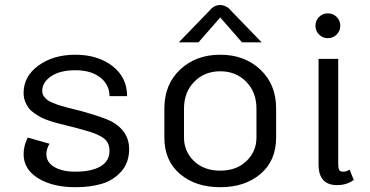

<svg xmlns="http://www.w3.org/2000/svg" viewBox="-20 -737 1490 773"><path d="M283.3 -516.7Q373.3 -516.7 432.5 -471.3Q491.7 -425.8 491.7 -350H420.8Q420.8 -395.8 383.8 -425Q346.7 -454.2 283.3 -454.2Q221.7 -454.2 185.8 -430Q150 -405.8 150 -370.8Q150 -363.3 152.5 -356.7Q155 -350 160.4 -344.2Q165.8 -338.3 171.7 -333.8Q177.5 -329.2 187.9 -325Q198.3 -320.8 206.2 -317.5Q214.2 -314.2 227.9 -310.4Q241.7 -306.7 250.4 -304.2Q259.2 -301.7 275 -297.9Q290.8 -294.2 300 -291.7Q395 -265.8 430 -247.5Q500 -208.3 500 -137.5Q500 -81.7 467.5 -45.8Q435 -10 388.8 3.3Q342.5 16.7 283.3 16.7Q192.5 16.7 133.8 -19.2Q75 -55 75 -116.7Q75 -150 91.7 -183.3L179.2 -158.3Q166.7 -136.7 166.7 -116.7Q166.7 -83.3 198.8 -64.6Q230.8 -45.8 283.3 -45.8Q348.3 -45.8 384.6 -67.1Q420.8 -88.3 420.8 -129.2Q420.8 -150 412.1 -164.6Q403.3 -179.2 382.9 -189.6Q362.5 -200 345 -205.4Q327.5 -210.8 294.2 -220Q281.7 -223.3 275 -225Q267.5 -226.7 246.7 -232.1Q225.8 -237.5 213.8 -240.4Q201.7 -243.3 181.2 -250Q160.8 -256.7 148.3 -262.9Q135.8 -269.2 120.4 -279.6Q105 -290 96.2 -301.2Q87.5 -312.5 81.2 -328.3Q75 -344.2 75 -362.5Q75 -430 135 -473.3Q195 -516.7 283.3 -516.7Z M866.7 -666.7 779.2 -566.7H700L825 -695.8Q841.7 -716.7 866.7 -716.7Q877.5 -716.7 887.9 -711.7Q898.3 -706.7 903.3 -701.7L908.3 -695.8L1033.3 -566.7H954.2ZM1091.7 -300V-183.3Q1091.7 -90 1028.8 -36.7Q965.8 16.7 866.7 16.7Q767.5 16.7 704.6 -36.7Q641.7 -90 641.7 -183.3V-300Q641.7 -397.5 705.4 -457.1Q769.2 -516.7 866.7 -516.7Q964.2 -516.7 1027.9 -457.1Q1091.7 -397.5 1091.7 -300ZM720.8 -300V-183.3Q720.8 -127.5 760.8 -88.8Q800.8 -50 866.7 -50Q932.5 -50 972.5 -88.8Q1012.5 -127.5 1012.5 -183.3V-300Q1012.5 -365.8 971.2 -407.9Q930 -450 866.7 -450Q803.3 -450 762.1 -407.9Q720.8 -365.8 720.8 -300Z M1404.2 -12.5Q1375.8 8.3 1337.5 8.3Q1262.5 8.3 1262.5 -75V-500H1341.7V-75Q1341.7 -59.2 1345.8 -52.5Q1350 -45.8 1362.5 -45.8Q1375 -45.8 1387.5 -54.2ZM1335.4 -668.8Q1350 -654.2 1350 -633.3Q1350 -612.5 1335.4 -597.9Q1320.8 -583.3 1300 -583.3Q1279.2 -583.3 1264.6 -597.9Q1250 -612.5 1250 -633.3Q1250 -654.2 1264.6 -668.8Q1279.2 -683.3 1300 -683.3Q1320.8 -683.3 1335.4 -668.8Z"/></svg>

Font: BoonBaan
Style: Regular
Weight: 400
Designer: Sungsit Sawaiwan
Foundry: FontUni
Version: Version 2.0